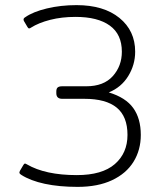

<svg xmlns="http://www.w3.org/2000/svg" viewBox="-20 -715 625 750"><path d="M63 -32Q57 -36 56 -39Q55 -42 58 -48L71 -70Q74 -76 78 -76Q80 -76 85 -73Q157 -31 280 -31Q379 -31 428.5 -74Q478 -117 478 -188Q478 -260 436 -294.5Q394 -329 310 -329H223Q200 -329 200 -351V-358Q200 -369 205.5 -373.5Q211 -378 223 -378H317Q385 -378 420.5 -417.5Q456 -457 456 -513Q456 -581 409 -615Q362 -649 275 -649Q221 -649 176 -637.5Q131 -626 101 -607Q97 -604 94 -604Q90 -604 87 -610L74 -632Q72 -635 72 -639Q72 -644 79 -648Q109 -669 163 -682Q217 -695 279 -695Q385 -695 446.5 -645Q508 -595 508 -513Q508 -462 481 -418Q454 -374 405 -354Q471 -334 500.5 -293Q530 -252 530 -188Q530 -129 501.5 -83Q473 -37 417.5 -11Q362 15 283 15Q211 15 155 3Q99 -9 63 -32Z"/></svg>

Font: Mitr ExtraLight
Style: Regular
Weight: 275
Designer: Thanarat Vachiruckul
Foundry: Cadson Demak Co.,Ltd.
Version: Version 1.001